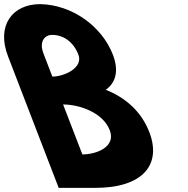

<svg xmlns="http://www.w3.org/2000/svg" viewBox="-209 -895 911 930"><path d="M44.6 -524 1.5 -636C-21.2 -695 8.8 -726 42.8 -726C100.8 -726 147.7 -690 170.8 -630C195.1 -567 102.6 -524 44.6 -524ZM96.6 -389C172.6 -389 288.9 -352 322.8 -264C353.6 -184 258.9 -147 189.9 -147ZM252.3 15C482.3 15 575.1 -97 514.3 -255C475.4 -356 397.5 -423 303.3 -460C351.2 -494 368.2 -551 337.8 -630C284.6 -768 140.6 -872 -14.6 -875C-148.6 -875 -227.9 -772 -170.1 -622L-107.7 -460L-55.7 -325L75.3 15Z"/></svg>

Font: Hussar
Style: BdOpOblFour
Weight: 700
Foundry: Cannot Into Space Fonts
Version: Version 2.00